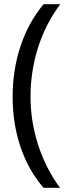

<svg xmlns="http://www.w3.org/2000/svg" viewBox="-20 -734 336 912"><path d="M40 -273.9Q40 -403.3 77.9 -516.1Q115.7 -628.9 187 -713.9H266.1Q195.8 -619.6 160.4 -506.8Q125 -394 125 -274.9Q125 -157.7 161.1 -45.9Q197.3 65.9 265.1 158.2H187Q115.2 75.2 77.6 -35.6Q40 -146.5 40 -273.9Z"/></svg>

Font: f06252833
Style: Regular
Weight: 400
Foundry: Ascender Corporation
Version: Version 1.10